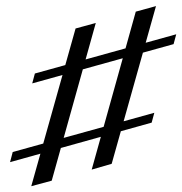

<svg xmlns="http://www.w3.org/2000/svg" viewBox="-20 -568 610 643"><path d="M287.1 0 434.7 -529 502.4 -547.6 354 -19.4ZM13.7 -25 22.6 -58.9 496.8 -190.3 487.9 -157.3ZM84.7 55.6 233.1 -472.6 300.8 -491.1 153.2 37.1ZM87.9 -288.7 96.8 -321.8 570.2 -453.2 561.3 -420.2Z"/></svg>

Font: Playfair 12pt Light
Style: Italic
Weight: 300
Italic angle: -15.6°
Designer: Claus Eggers Sørensen
Foundry: Claus Eggers Sørensen
Version: Version 2.000;gftools[0.9.28]